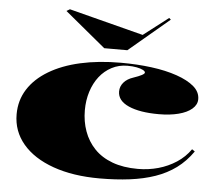

<svg xmlns="http://www.w3.org/2000/svg" viewBox="-53 -795 989 869"><g transform="rotate(5 442.0 -360.5)"><path d="M430 15Q309 15 219 -17Q129 -49 80 -107Q31 -165 31 -242Q31 -305 63 -355.5Q95 -406 155 -442Q215 -478 297.5 -496.5Q380 -515 481 -515Q555 -515 620.5 -506.5Q686 -498 736.5 -480.5Q787 -463 815.5 -438.5Q844 -414 844 -381Q844 -356 822 -337Q800 -318 761 -308Q722 -298 672 -298Q585 -298 534.5 -320.5Q484 -343 484 -385Q484 -408 499.5 -426Q515 -444 543 -453Q593 -470 593 -480Q593 -486 582.5 -491.5Q572 -497 554 -500.5Q536 -504 512 -504Q473 -504 440.5 -487Q408 -470 385 -440.5Q362 -411 349.5 -371.5Q337 -332 337 -287Q337 -236 353 -191.5Q369 -147 401 -113.5Q433 -80 482.5 -61.5Q532 -43 599 -43Q647 -43 691.5 -55.5Q736 -68 773.5 -92.5Q811 -117 836 -153L849 -144Q817 -98 775.5 -67.5Q734 -37 682 -19Q630 -1 567 7Q504 15 430 15ZM681 -736 689 -729 505 -574H400L215 -727L230 -736L568 -649Z"/></g></svg>

Font: Kalnia SemiExpanded SemiBold
Style: Regular
Weight: 600
Width: 6
Designer: Frida Medrano
Foundry: Frida Medrano
Version: Version 1.105